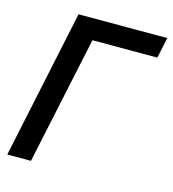

<svg xmlns="http://www.w3.org/2000/svg" viewBox="-106 -798 797 886"><g transform="rotate(15 292.0 -355.0)"><path d="M10 0H123L253 -611H563L584 -710H160Z"/></g></svg>

Font: FIGSv2-sans-serif SmBold Italic
Style: Regular
Weight: 600
Italic angle: -12°
Designer: Matt McInerney, Pablo Impallari, Rodrigo Fuenzalida
Foundry: Matt McInerney, Pablo Impallari, Rodrigo Fuenzalida
Version: Version 4.020;hotconv 1.0.109;makeotfexe 2.5.65596